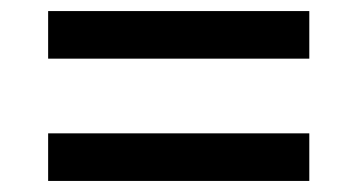

<svg xmlns="http://www.w3.org/2000/svg" viewBox="-20 -494 646 347"><path d="M67 -388V-474H539V-388ZM67 -167V-253H539V-167Z"/></svg>

Font: Expletus Sans SemiBold
Style: Regular
Weight: 600
Version: Version 7.500